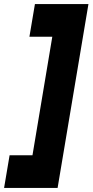

<svg xmlns="http://www.w3.org/2000/svg" viewBox="-39 -820 453 940"><path d="M394 -800 243 100H-19L8 -60H120L217 -640H105L132 -800Z"/></svg>

Font: Figtree Light Black
Style: Italic
Weight: 900
Italic angle: -9.5°
Version: Version 2.000